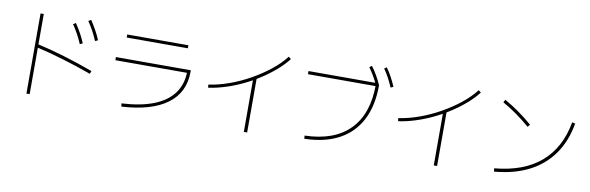

<svg xmlns="http://www.w3.org/2000/svg" viewBox="-57 -1392 6114 1991"><g transform="rotate(10 3000.0 -396.5)"><path d="M711 -539Q689 -590 664 -636.5Q639 -683 606 -731L633 -748Q666 -699 692 -652Q718 -605 740 -552ZM861 -598Q839 -650 814 -696.5Q789 -743 756 -791L784 -807Q816 -758 842 -711.5Q868 -665 890 -611ZM867 -254Q715 -309 560.5 -355Q406 -401 269 -432L276 -465Q417 -434 572.5 -387Q728 -340 878 -285ZM255 62V-782H289V62Z M1243 -9Q1446 -20 1582.5 -74.5Q1719 -129 1788 -225Q1857 -321 1857 -456L1874 -439H1103V-472H1892V-456Q1892 -238 1727.5 -116Q1563 6 1248 24ZM1178 -691V-723H1822V-691Z M2096 -357Q2200 -372 2310.5 -411.5Q2421 -451 2525.5 -509.5Q2630 -568 2719 -638.5Q2808 -709 2868 -787L2894 -766Q2844 -702 2775 -642.5Q2706 -583 2625 -530.5Q2544 -478 2455.5 -436Q2367 -394 2276.5 -365.5Q2186 -337 2100 -325ZM2544 62V-510H2579V62Z M3171 -10Q3482 -18 3644.5 -184Q3807 -350 3807 -659L3824 -643H3095V-676H3826L3841 -658Q3841 -443 3764 -293Q3687 -143 3538.5 -62.5Q3390 18 3174 23ZM3813 -644Q3787 -701 3762 -744Q3737 -787 3709 -825L3734 -843Q3766 -800 3791.5 -755.5Q3817 -711 3841 -658ZM3963 -655Q3938 -712 3914.5 -755.5Q3891 -799 3863 -838L3888 -855Q3919 -812 3943.5 -766.5Q3968 -721 3991 -668Z M4096 -357Q4200 -372 4310.5 -411.5Q4421 -451 4525.5 -509.5Q4630 -568 4719 -638.5Q4808 -709 4868 -787L4894 -766Q4844 -702 4775 -642.5Q4706 -583 4625 -530.5Q4544 -478 4455.5 -436Q4367 -394 4276.5 -365.5Q4186 -337 4100 -325ZM4544 62V-510H4579V62Z M5166 -17Q5318 -31 5439.5 -76Q5561 -121 5650.5 -197.5Q5740 -274 5798 -381.5Q5856 -489 5880 -627L5913 -620Q5880 -430 5784 -294Q5688 -158 5534 -79.5Q5380 -1 5170 17ZM5433 -501Q5361 -563 5288.5 -614.5Q5216 -666 5141 -708L5157 -737Q5235 -693 5308 -641.5Q5381 -590 5454 -527Z"/></g></svg>

Font: M PLUS 2 Thin ExtraLight
Style: Regular
Weight: 250
Version: Version 1.001